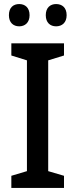

<svg xmlns="http://www.w3.org/2000/svg" viewBox="-20 -928 372 948"><path d="M24 -853C24 -816 46 -798 75 -798C103 -798 126 -816 126 -853C126 -891 103 -908 75 -908C46 -908 24 -891 24 -853ZM206 -853C206 -816 228 -798 257 -798C286 -798 309 -816 309 -853C309 -891 286 -908 257 -908C229 -908 206 -891 206 -853ZM296 0V-60L218 -83V-630L296 -654V-714H36V-654L113 -630V-83L36 -60V0Z"/></svg>

Font: Noto Sans Devanagari UI SemiCondensed Medium
Style: Regular
Weight: 500
Width: 4
Designer: Jelle Bosma - Monotype Design Team
Foundry: Monotype Imaging Inc.
Version: Version 2.004